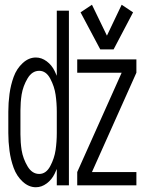

<svg xmlns="http://www.w3.org/2000/svg" viewBox="-20 -780 615 808"><path d="M131 8Q101 8 75.5 -15.5Q50 -39 37.5 -73.5Q25 -108 20 -145.5Q15 -183 15 -220V-310Q15 -347 20 -384.5Q25 -422 37.5 -456.5Q50 -491 75.5 -514.5Q101 -538 131 -538Q155 -538 176.5 -522Q198 -506 210 -481Q215 -471 219 -461V-735H270V0H219V-69Q215 -59 210 -49Q198 -24 176.5 -8Q155 8 131 8ZM305 0V-56L492 -474H305V-530H554V-474L367 -56H554V0ZM145 -48Q174 -48 191.5 -81Q209 -114 214 -149Q219 -184 219 -220V-310Q219 -346 214 -381Q209 -416 191.5 -449Q174 -482 145 -482Q115 -482 96 -450Q77 -418 71 -382Q66 -349 66 -315V-215Q66 -181 71 -148Q77 -112 96 -80Q115 -48 145 -48ZM402 -572 319 -728 367 -760 430 -630 492 -760 540 -728 458 -572Z"/></svg>

Font: Jozsika Light
Style: Regular
Weight: 300
Monospace: yes
Designer: Belleve Invis
Foundry: Belleve Invis
Version: 2.1.0